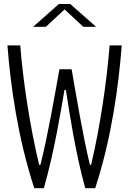

<svg xmlns="http://www.w3.org/2000/svg" viewBox="-20 -962 660 981"><path d="M415.5 -0.5H466.5C549.5 -254.5 585.5 -517.5 602 -730H540C525.5 -543 490.5 -309 445.5 -119.5H439.5C403 -269 367.5 -484.5 346 -608H283.5C261.5 -484.5 224.5 -269 186.5 -119.5H180C134.5 -309 98 -543 83.5 -730H18C34.5 -517.5 72 -254.5 155 -0.5H204C258 -190 288 -379 309.5 -502.5H316.5C336 -380 363.5 -190 415.5 -0.5ZM149 -825H214.5L310 -914L405.5 -825H471L339 -941.5H281Z"/></svg>

Font: Monaspace Argon ExtraLight
Style: Regular
Weight: 200
Designer: Riley Cran & the Lettermatic Team
Foundry: Lettermatic
Version: Version 1.000 (Monaspace Argon)